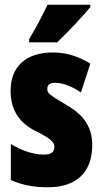

<svg xmlns="http://www.w3.org/2000/svg" viewBox="-20 -786 436 816"><path d="M364 -756V-766H182C161 -722 136 -673 104 -620V-606H223C273 -653 336 -722 364 -756ZM372 -170C372 -255 326 -304 259 -342C188 -384 181 -390 181 -408C181 -426 192 -434 215 -434C253 -434 291 -415 324 -393L364 -516C311 -547 262 -563 205 -563C90 -563 25 -503 25 -400C25 -322 60 -265 128 -231C205 -193 211 -179 211 -161C211 -138 196 -129 166 -129C116 -129 66 -150 26 -174V-21C77 2 129 10 183 10C302 10 372 -51 372 -170Z"/></svg>

Font: Noto Sans Telugu ExtraCondensed Black
Style: Regular
Weight: 900
Width: 2
Designer: Jelle Bosma - Monotype Design Team
Foundry: Monotype Imaging Inc.
Version: Version 2.005